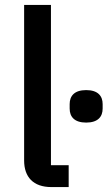

<svg xmlns="http://www.w3.org/2000/svg" viewBox="-20 -760 437 780"><path d="M330 -262C378 -262 397 -286 397 -319V-337C397 -370 378 -394 330 -394C282 -394 263 -370 263 -337V-319C263 -286 282 -262 330 -262ZM259 0V-89H187V-740H78V-108C78 -41 115 0 189 0Z"/></svg>

Font: IBM Plex Thai Looped Medium
Style: Regular
Weight: 500
Designer: Mike Abbink, Paul van der Laan, Pieter van Rosmalen, Ben Mitchell, Mark Frömberg
Foundry: Bold Monday
Version: Version 1.0